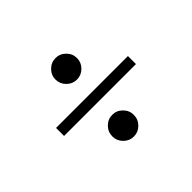

<svg xmlns="http://www.w3.org/2000/svg" viewBox="-101 -706 744 744"><g transform="rotate(-45 271.0 -334.0)"><path d="M264 -119Q240 -119 222.5 -136.5Q205 -154 205 -178Q205 -203 222.5 -220.5Q240 -238 264 -238Q288 -238 305.5 -220.5Q323 -203 323 -179Q323 -154 305.5 -136.5Q288 -119 264 -119ZM264 -431Q240 -431 222.5 -448.5Q205 -466 205 -490Q205 -514 222.5 -531.5Q240 -549 264 -549Q288 -549 305.5 -531.5Q323 -514 323 -490Q323 -466 305.5 -448.5Q288 -431 264 -431ZM74 -312V-356H468V-312Z"/></g></svg>

Font: Ibarra Real Nova Medium
Style: Regular
Weight: 500
Designer: Jose Maria Ribagorda & Octavio Pardo
Foundry: Jose Maria Ribagorda
Version: Version 2.000